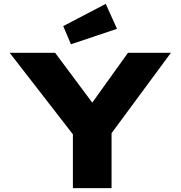

<svg xmlns="http://www.w3.org/2000/svg" viewBox="-20 -973 934 993"><path d="M357 0V-326L372 -259L30 -700H265L517 -362L401 -364L642 -700H864L548 -272L557 -334V0ZM347 -744 307 -838 527 -953 585 -824Z"/></svg>

Font: Lexend Mega ExtraBold
Style: Regular
Weight: 800
Designer: Bonnie Shaver-Troup, Thomas Jockin
Foundry: Lexend
Version: Version 1.007